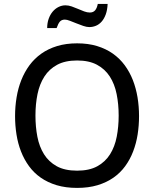

<svg xmlns="http://www.w3.org/2000/svg" viewBox="-20 -919 764 952"><path d="M362.3 12.7Q305.7 12.7 261 -0.7Q216.3 -14.2 182.1 -38.1Q147.9 -62 123.8 -95.2Q99.6 -128.4 84.2 -168Q68.8 -207.5 61.8 -252Q54.7 -296.4 54.7 -343.3Q54.7 -391.1 62.3 -436.5Q69.8 -481.9 85.7 -522Q101.6 -562 126.2 -595.5Q150.9 -628.9 185.1 -653.1Q219.2 -677.2 263.4 -690.7Q307.6 -704.1 362.3 -704.1Q417 -704.1 461.2 -690.7Q505.4 -677.2 539.6 -653.1Q573.7 -628.9 598.4 -595.5Q623 -562 638.7 -522Q654.3 -481.9 661.9 -436.5Q669.4 -391.1 669.4 -343.3Q669.4 -296.4 662.4 -252Q655.3 -207.5 640.1 -168Q625 -128.4 600.8 -95.2Q576.7 -62 542.5 -38.1Q508.3 -14.2 463.6 -0.7Q418.9 12.7 362.3 12.7ZM362.3 -72.8Q422.9 -72.8 462.6 -94.7Q502.4 -116.7 525.9 -154.3Q549.3 -191.9 558.8 -241.2Q568.4 -290.5 568.4 -345.7Q568.4 -402.8 558.3 -452.6Q548.3 -502.4 524.4 -539.6Q500.5 -576.7 460.9 -597.9Q421.4 -619.1 362.3 -619.1Q303.2 -619.1 263.7 -597.9Q224.1 -576.7 200.2 -539.6Q176.3 -502.4 166 -452.6Q155.8 -402.8 155.8 -345.7Q155.8 -290.5 165.3 -241.2Q174.8 -191.9 198.2 -154.3Q221.7 -116.7 261.5 -94.7Q301.3 -72.8 362.3 -72.8ZM422.9 -784.7Q409.7 -784.7 392.8 -790.5Q376 -796.4 358.9 -803.2Q341.8 -810.1 326.7 -815.9Q311.5 -821.8 301.8 -821.8Q286.1 -821.8 277.3 -812.3Q268.6 -802.7 260.7 -779.8H213.9Q213.9 -804.7 221.2 -825.4Q228.5 -846.2 241 -861.1Q253.4 -876 270 -884.3Q286.6 -892.6 304.7 -892.6Q319.8 -892.6 335.7 -887Q351.6 -881.3 366.9 -874.8Q382.3 -868.2 397.2 -862.5Q412.1 -856.9 425.3 -856.9Q442.4 -856.9 451.7 -867.9Q460.9 -878.9 464.8 -899.4H513.7Q512.2 -869.1 504.4 -847.7Q496.6 -826.2 484.1 -812Q471.7 -797.9 455.8 -791.3Q439.9 -784.7 422.9 -784.7Z"/></svg>

Font: Shanti
Style: Regular
Weight: 400
Designer: vernon adams
Foundry: vernon adams
Version: Version 1.000